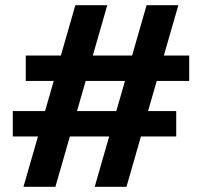

<svg xmlns="http://www.w3.org/2000/svg" viewBox="-20 -720 778 740"><path d="M70.4 0 126.3 -194H29.3V-292H153.7L187.1 -408H79.3V-506H214.6L270.4 -700H393.5L337.7 -506H489.2L545 -700H667.4L611.5 -506H709.2V-408H584.1L550.7 -292H659.2V-194H523.2L467.4 0H345L400.8 -194H249.3L193.5 0ZM276.8 -292H428.3L461.7 -408H310.2Z"/></svg>

Font: Red Hat Display VF
Style: Regular
Weight: 300
Designer: Pentagram, MCKL
Foundry: Pentagram, MCKL
Version: Version 1.023